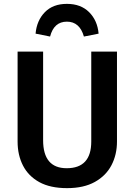

<svg xmlns="http://www.w3.org/2000/svg" viewBox="-20 -958 696 993"><path d="M327 15Q240 15 183.5 -16Q127 -47 99 -101.5Q71 -156 71 -226V-691H203V-233Q203 -88 325 -88Q452 -88 452 -226V-691H585V-226Q585 -158 556.5 -103.5Q528 -49 470.5 -17Q413 15 327 15ZM414 -769Q392 -846 326 -846Q259 -846 239 -769L164 -784Q170 -852 212 -895Q254 -938 326 -938Q398 -938 441 -895Q484 -852 490 -784Z"/></svg>

Font: Trujillo Medium
Style: Regular
Weight: 500
Designer: Fira Sans original fonts by bBox Type GmbH, Carrois Corporate GbR, & Edenspiekermann AG / Changes by Cristiano Sobral
Foundry: Fira Sans original fonts by bBox Type GmbH, Carrois Corporate GbR, & Edenspiekermann AG / Changes by Cristiano Sobral
Version: Version 4.301;October 17, 2021;FontCreator 14.0.0.2814 64-bi